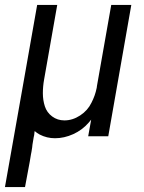

<svg xmlns="http://www.w3.org/2000/svg" viewBox="-61 -550 581 775"><path d="M-41 205 38 -241 89 -530H170L117 -229Q112 -201 112 -173.5Q112 -146 120 -121Q128 -96 149.5 -80Q171 -64 199 -64Q232 -64 262.5 -84Q293 -104 308 -135Q323 -164 329 -194L330 -199V-201L388 -530H469L376 0H295L307 -67Q302 -61 297 -55Q271 -25 234.5 -8.5Q198 8 161 8Q128 8 99 -7Q88 -13 79 -21L78 -15L77 -5L75 4L70 34L69 44L66 63L64 73L59 103L40 205Z"/></svg>

Font: Iosevka SS08
Style: Italic
Weight: 400
Italic angle: -10°
Monospace: yes
Designer: Belleve Invis
Foundry: Belleve Invis
Version: 2.1.0; ttfautohint (v1.8.2)